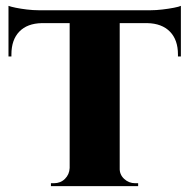

<svg xmlns="http://www.w3.org/2000/svg" viewBox="-20 -636 646 656"><path d="M389 -597V0H218V-597ZM598 -601V-557H9V-601ZM598 -561V-443H588V-450Q588 -500 560.5 -528Q533 -556 483 -557V-561ZM598 -616V-591L495 -601Q513 -601 534.5 -603.5Q556 -606 574 -609.5Q592 -613 598 -616ZM220 -62V0H154V-10Q154 -10 159 -10Q164 -10 164 -10Q187 -10 202 -25Q217 -40 218 -62ZM385 -62H389Q388 -40 404 -25Q420 -10 442 -10Q442 -10 447 -10Q452 -10 452 -10V0H385ZM123 -561V-557Q73 -556 46 -528Q19 -500 19 -450V-443H9V-561ZM9 -616Q17 -613 34 -609.5Q51 -606 72 -603.5Q93 -601 112 -601L9 -591Z"/></svg>

Font: Cinzel ExtraBold
Style: Regular
Weight: 800
Designer: Natanael Gama
Version: Version 2.000